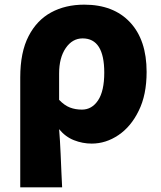

<svg xmlns="http://www.w3.org/2000/svg" viewBox="-20 -603 693 825"><path d="M103 -448Q138 -516 199.5 -549.5Q261 -583 342 -583Q468 -583 539 -507Q610 -431 610 -294Q610 -195 576 -127Q543 -59 489 -22.5Q435 14 374 14Q335 14 298 -0.5Q261 -15 234 -48Q238 0 240.5 58Q243 116 244 140L247 202H67V-270Q67 -379 103 -448ZM428 -291Q428 -438 335 -438Q291 -438 262.5 -396.5Q234 -355 234 -287V-174Q257 -150 280.5 -141Q304 -132 332 -132Q375 -132 401.5 -172Q428 -212 428 -291Z"/></svg>

Font: Merged Yaku Han JP Black
Style: Regular
Weight: 900
Designer: Ryoko NISHIZUKA 西塚涼子 (kana, bopomofo & ideographs); Paul D. Hunt (Latin, Greek & Cyrillic); Sandoll Communications 산돌커뮤니
Foundry: Adobe
Version: Version 2.004